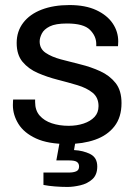

<svg xmlns="http://www.w3.org/2000/svg" viewBox="-20 -558 540 760"><path d="M247 12Q170 12 122.5 -10Q75 -32 53 -67.5Q31 -103 31 -142Q31 -152 31.5 -157Q32 -162 32 -164H119V-154Q119 -121 137 -100.5Q155 -80 185 -70Q215 -60 252 -60Q284 -60 311 -69Q338 -78 354 -95Q370 -112 370 -138Q370 -172 346.5 -191Q323 -210 286 -221Q249 -232 208 -242.5Q167 -253 130 -269Q93 -285 69.5 -313Q46 -341 46 -388Q46 -434 72 -468Q98 -502 145 -520Q192 -538 255 -538Q318 -538 361 -518Q404 -498 426 -465.5Q448 -433 448 -394Q448 -389 447.5 -382.5Q447 -376 447 -375H361V-384Q361 -415 336 -440Q311 -465 245 -465Q200 -465 177 -453.5Q154 -442 145.5 -425Q137 -408 137 -394Q137 -365 160.5 -349Q184 -333 221 -323Q258 -313 299 -303Q340 -293 377 -276Q414 -259 437.5 -229.5Q461 -200 461 -150Q461 -94 433 -58Q405 -22 356.5 -5Q308 12 247 12ZM247 182Q223 182 197.5 180Q172 178 152 174V125H252Q271 125 282 120Q293 115 293 101Q293 89 284.5 83Q276 77 254 77H203L219 -11H281L273 36Q310 38 337.5 52Q365 66 365 101Q365 134 345.5 151.5Q326 169 298 175.5Q270 182 247 182Z"/></svg>

Font: Archivo VF Beta
Style: Regular
Weight: 400
Designer: Hector Gatti
Foundry: Omnibus-Type
Version: Version 1.002